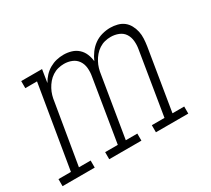

<svg xmlns="http://www.w3.org/2000/svg" viewBox="-123 -711 981 894"><g transform="rotate(-30 367.5 -264.0)"><path d="M-15 0V-38H52L126 -482H63V-520H175L164 -451Q174 -469 188 -484Q202 -499 219.5 -509Q237 -519 256 -523.5Q275 -528 294 -528Q316 -528 336 -522Q356 -516 371 -502.5Q386 -489 394 -470Q402 -451 404 -430Q413 -451 427 -470Q441 -489 460 -502.5Q479 -516 501.5 -522Q524 -528 545 -528Q565 -528 584 -523Q603 -518 617 -507Q631 -496 640 -479.5Q649 -463 653 -444.5Q657 -426 656 -406.5Q655 -387 652 -367L598 -38H661V0H487V-38H555L610 -374Q614 -396 612 -418Q610 -440 599 -457Q588 -474 568 -482Q548 -490 526 -490Q510 -490 494 -486Q478 -482 463.5 -472.5Q449 -463 438 -450Q427 -437 419 -422Q411 -407 406.5 -391.5Q402 -376 400 -360L347 -38H409V0H236V-38H304L359 -374Q363 -396 361 -418Q359 -440 347.5 -457Q336 -474 316.5 -482Q297 -490 275 -490Q259 -490 243 -486Q227 -482 212.5 -472.5Q198 -463 187 -450Q176 -437 168 -422Q160 -407 155.5 -391.5Q151 -376 149 -360L95 -38H158V0Z"/></g></svg>

Font: Iosevka Etoile XLtObl
Style: Regular
Weight: 200
Italic angle: -9°
Designer: Belleve Invis
Foundry: Belleve Invis
Version: Version 15.5.2; ttfautohint (v1.8.4)